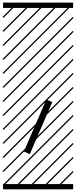

<svg xmlns="http://www.w3.org/2000/svg" viewBox="-23 -990 577 1453"><path d="M202.6 176.3 157.7 156.7 327.6 -236.8 372.6 -217.3ZM0 402.8H530.3V442.9H0ZM0 -970.2H530.3V-930.2H0ZM526.9 410.6 533.7 417.5 525.4 425.8 518.6 418.9ZM526.9 304.7 533.7 311.5 419.4 425.8 412.6 418.9ZM526.9 198.7 533.7 205.6 313.5 425.8 306.6 418.9ZM526.9 92.3 533.7 99.1 207.5 425.8 200.7 418.9ZM526.9 -13.2 533.7 -6.3 101.6 425.8 94.7 418.9ZM526.9 -119.1 533.7 -112.3 3.4 418 -3.4 411.1ZM526.9 -225.6 533.7 -218.8 3.4 311.5 -3.4 304.7ZM526.9 -331.5 533.7 -324.7 3.4 205.6 -3.4 198.7ZM526.9 -438 533.7 -431.2 3.4 99.1 -3.4 92.3ZM526.9 -543.5 533.7 -536.6 3.4 -6.3 -3.4 -13.2ZM526.9 -649.4 533.7 -642.6 3.4 -112.3 -3.4 -119.1ZM526.9 -755.9 533.7 -749 3.4 -218.8 -3.4 -225.6ZM526.9 -861.8 533.7 -855 3.4 -324.7 -3.4 -331.5ZM516.6 -958 523.4 -951.2 3.4 -431.2 -3.4 -438ZM411.1 -958 418 -951.2 3.4 -536.6 -3.4 -543.5ZM305.2 -958 312 -951.2 3.4 -642.6 -3.4 -649.4ZM198.7 -958 205.6 -951.2 3.4 -749 -3.4 -755.9ZM92.3 -958 99.1 -951.2 3.4 -855 -3.4 -861.8Z"/></svg>

Font: AzarMehrMSRS3
Style: Regular
Weight: 1
Designer: Amin Abedi
Version: Version 1.00